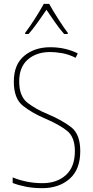

<svg xmlns="http://www.w3.org/2000/svg" viewBox="-20 -970 485 1000"><path d="M208 -950Q191 -918 161.5 -872Q132 -826 111 -799V-793H129Q152 -819 177 -854.5Q202 -890 222 -919Q242 -889 266.5 -854Q291 -819 314 -793H333V-799Q315 -822 284.5 -869.5Q254 -917 236 -950ZM228 -376Q167 -401 123.5 -434.5Q80 -468 80 -546Q80 -621 125 -660Q170 -699 241 -699Q270 -699 304 -693Q338 -687 374 -669L385 -692Q320 -724 242 -724Q160 -724 106 -679Q52 -634 52 -545Q52 -457 99 -419.5Q146 -382 214 -353Q289 -321 329.5 -288.5Q370 -256 370 -183Q370 -101 323.5 -58.5Q277 -16 201 -16Q157 -16 117 -24.5Q77 -33 46 -46V-17Q77 -5 115.5 2.5Q154 10 200 10Q287 10 342.5 -38.5Q398 -87 398 -183Q398 -270 352 -306.5Q306 -343 228 -376Z"/></svg>

Font: Noto Sans Display SemiCondensed Thin
Style: Regular
Weight: 250
Width: 4
Designer: Monotype Design team
Foundry: Monotype Imaging Inc.
Version: 1.000